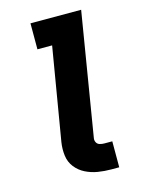

<svg xmlns="http://www.w3.org/2000/svg" viewBox="-112 -803 657 871"><g transform="rotate(-15 216.0 -367.5)"><path d="M301 0H338V-122H301Q290 -122 279.5 -125Q269 -128 264 -137.5Q259 -147 261 -158L356 -735H118V-613H187L114 -178Q109 -146 113 -115Q117 -84 135.5 -60.5Q154 -37 181 -23.5Q208 -10 238.5 -5Q269 0 301 0Z"/></g></svg>

Font: Iosevka Sparkle Heavy
Style: Italic
Weight: 900
Italic angle: -9°
Designer: Belleve Invis
Foundry: Belleve Invis
Version: Version 4.5.0; ttfautohint (v1.8.3)